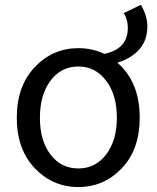

<svg xmlns="http://www.w3.org/2000/svg" viewBox="-20 -754 645 787"><path d="M187 -120.6Q230.5 -63.5 300.8 -63.5Q371.1 -63.5 415 -120.6Q459 -177.7 459 -271.5Q459 -365.2 415 -423.3Q371.1 -481.4 300.8 -481.4Q230.5 -481.4 187 -423.3Q143.6 -365.2 143.6 -271.5Q143.6 -177.7 187 -120.6ZM487.3 -700.2 557.6 -734.4Q584 -688.5 584 -646.5Q584 -586.9 549.3 -549.8Q514.6 -512.7 460.9 -497.1Q552.7 -418 552.7 -271.5Q552.7 -141.6 479.5 -64.5Q406.2 12.7 300.8 12.7Q196.3 12.7 122.6 -64.5Q48.8 -141.6 48.8 -271.5Q48.8 -401.4 122.6 -479Q196.3 -556.6 300.8 -556.6Q359.4 -556.6 407.2 -533.2Q503.9 -552.7 503.9 -639.6Q503.9 -674.8 487.3 -700.2Z"/></svg>

Font: Nasu
Style: Regular
Weight: 400
Designer: Ryoko NISHIZUKA (kana &amp; ideographs); Paul D. Hunt (Latin, Greek &amp; Cyrillic); Wenlong ZHANG (bopomofo); Sandoll C
Version: Version 2014.1215